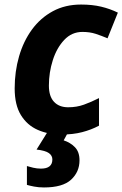

<svg xmlns="http://www.w3.org/2000/svg" viewBox="-20 -576 533 836"><path d="M247.1 9.8Q190.4 9.8 144.3 -10.5Q98.1 -30.8 71 -75Q43.9 -119.1 43.9 -190.9Q43.9 -264.6 63 -330.6Q82 -396.5 119.1 -447.3Q156.2 -498 210 -527.1Q263.7 -556.2 333 -556.2Q381.8 -556.2 420.7 -546.9Q459.5 -537.6 493.2 -521L448.2 -409.2Q421.9 -420.4 396.5 -428.7Q371.1 -437 338.9 -437Q292.5 -437 259.8 -402.3Q227.1 -367.7 210 -314.2Q192.9 -260.7 192.9 -203.1Q192.9 -156.7 215.1 -132.8Q237.3 -108.9 276.9 -108.9Q314 -108.9 345.7 -120.4Q377.4 -131.8 411.1 -148.9V-28.8Q377 -10.7 337.4 -0.5Q297.9 9.8 247.1 9.8ZM171.4 240.2Q147.9 240.2 128.2 236.3Q108.4 232.4 97.2 229V147Q107.9 150.4 124.5 154.3Q141.1 158.2 158.2 158.2Q208 158.2 208 118.2Q208 101.6 192.9 90.6Q177.7 79.6 139.2 75.2L186 0H276.4L257.3 35.2Q286.1 44.4 306.2 64.9Q326.2 85.4 326.2 122.1Q326.2 172.4 289.6 206.3Q252.9 240.2 171.4 240.2Z"/></svg>

Font: Open Sans
Style: Bold Italic
Weight: 700
Italic angle: -12°
Designer: Monotype Design Team
Foundry: Monotype Imaging Inc.
Version: Version 3.003; ttfautohint (v1.8.4)